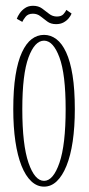

<svg xmlns="http://www.w3.org/2000/svg" viewBox="-20 -650 314 680"><path d="M136 11Q111 11 90.8 -8Q70.5 -27 56.2 -62.8Q42 -98.5 34.5 -149.2Q27 -200 27 -263.5Q27 -333 35 -383Q43 -433 57.8 -464.8Q72.5 -496.5 92.2 -511.5Q112 -526.5 136 -526.5Q159.5 -526.5 179.5 -511.5Q199.5 -496.5 214.2 -464.8Q229 -433 237 -383Q245 -333 245 -263.5Q245 -200 237.5 -149.2Q230 -98.5 215.5 -62.8Q201 -27 181 -8Q161 11 136 11ZM136 -9.5Q168.5 -9.5 190.5 -73.2Q212.5 -137 212.5 -263.5Q212.5 -387.5 190.5 -446.8Q168.5 -506 136 -506Q103 -506 81 -446.8Q59 -387.5 59 -263.5Q59 -137 81 -73.2Q103 -9.5 136 -9.5ZM178.5 -564.5Q160 -564.5 147.5 -573.8Q135 -583 123.5 -592.2Q112 -601.5 96.5 -601.5Q79 -601.5 70.2 -590.2Q61.5 -579 59 -572.5L39.5 -583.5Q42.5 -592.5 49.8 -603Q57 -613.5 68.8 -621.5Q80.5 -629.5 97 -629.5Q116 -629.5 129 -620Q142 -610.5 154 -601Q166 -591.5 181.5 -591.5Q197.5 -591.5 205 -600.2Q212.5 -609 215 -615L233.5 -602Q230.5 -594 223.2 -585.2Q216 -576.5 205 -570.5Q194 -564.5 178.5 -564.5Z"/></svg>

Font: Imbue 48pt Thin
Style: Regular
Weight: 250
Designer: Tyler Finck
Foundry: Etcetera Type Company
Version: Version 1.102